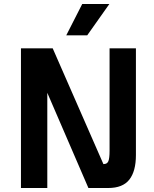

<svg xmlns="http://www.w3.org/2000/svg" viewBox="-20 -942 774 962"><path d="M661 -700V-165Q661 -84 628 -42Q595 0 522 0H423L217 -477V0H85V-700H244L498 -120H500Q517 -120 523 -134.5Q529 -149 529 -187V-700ZM392 -922H528L417 -765H312Z"/></svg>

Font: KoHo
Style: Bold
Weight: 700
Designer: Cadson Demak & Katatrad Team
Foundry: Cadson Demak Co.,Ltd.
Version: Version 1.000; ttfautohint (v1.6)